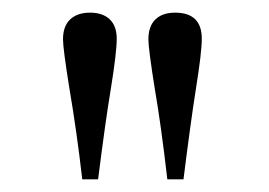

<svg xmlns="http://www.w3.org/2000/svg" viewBox="-20 -743 423 302"><path d="M109.4 -460.9Q100.6 -537.1 89.4 -602.5Q79.1 -666.5 79.1 -681.2Q79.1 -701.7 90.3 -712.4Q101.6 -723.1 121.6 -723.1Q141.6 -723.1 152.6 -712.6Q163.6 -702.1 163.6 -682.1Q163.6 -660.6 154.3 -603Q146 -553.7 134.3 -460.9ZM243.2 -460.9Q233.4 -545.9 223.6 -602.5Q213.4 -666.5 213.4 -681.2Q213.4 -701.7 224.4 -712.4Q235.4 -723.1 255.4 -723.1Q297.4 -723.1 297.4 -682.1Q297.4 -660.6 288.1 -603Q279.8 -550.3 268.6 -460.9Z"/></svg>

Font: Elstob Light
Style: Regular
Weight: 300
Designer: Peter S. Baker
Version: Version 1.015